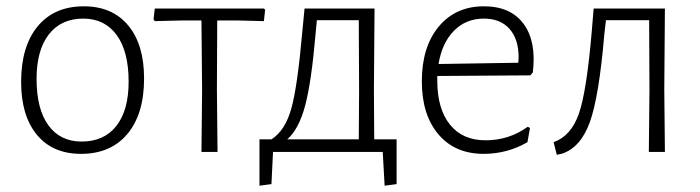

<svg xmlns="http://www.w3.org/2000/svg" viewBox="-20 -482 2220 609"><path d="M246 -462Q336 -462 386.5 -401.5Q437 -341 437 -233Q437 -120 384 -57Q331 6 237 6Q147 6 97 -54.5Q47 -115 47 -222Q47 -335 99.5 -398.5Q152 -462 246 -462ZM244 -423Q174 -423 135 -373Q96 -323 96 -232Q96 -136 133.5 -84.5Q171 -33 239 -33Q310 -33 349 -82.5Q388 -132 388 -223Q388 -319 350 -371Q312 -423 244 -423Z M619 0 621 -195 619 -417H553L471 -415L467 -421L471 -455H817L821 -451L817 -415L737 -417H669L668 -198L670 0Z M803 107V-40H841Q885 -68 904.5 -139.5Q924 -211 939 -383L946 -455H1168L1166 -198L1167 -40H1238V102L1200 107L1194 0H846L841 102ZM981 -375Q968 -223 948 -147.5Q928 -72 891 -40H1118L1119 -195L1118 -418H985Z M1514 6Q1423 6 1370.5 -56Q1318 -118 1318 -224Q1318 -333 1371.5 -397.5Q1425 -462 1515 -462Q1600 -462 1641 -406Q1682 -350 1670 -252L1662 -243L1367 -241V-226Q1367 -137 1407 -87Q1447 -37 1520 -37Q1595 -37 1654 -80L1661 -76L1653 -31Q1589 6 1514 6ZM1515 -423Q1458 -423 1420 -384.5Q1382 -346 1371 -279L1624 -283L1625 -300Q1625 -358 1596 -390.5Q1567 -423 1515 -423Z M1746 9 1736 -31Q1792 -51 1816.5 -122.5Q1841 -194 1857 -383L1863 -455H2089L2087 -198L2089 0H2038L2040 -195L2039 -418H1902L1897 -375Q1880 -174 1850.5 -93.5Q1821 -13 1761 6Z"/></svg>

Font: Alegreya Sans SC Light
Style: Regular
Weight: 300
Designer: Juan Pablo del Peral
Foundry: Huerta Tipografica
Version: Version 2.007